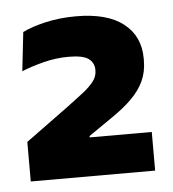

<svg xmlns="http://www.w3.org/2000/svg" viewBox="-36 -745 375 416"><g transform="rotate(-5 151.0 -537.0)"><path d="M285.5 -363H15V-449L109.5 -518Q129 -532.5 143.8 -544Q158.5 -555.5 167 -566.5Q175.5 -577.5 175.5 -590V-592Q175.5 -607 163.5 -616Q151.5 -625 120 -625Q92.5 -625 65.2 -618Q38 -611 17.5 -602.5L27 -687Q47 -697 77.8 -704Q108.5 -711 143.5 -711Q211.5 -711 246.8 -683.2Q282 -655.5 282 -607.5V-603.5Q282 -578.5 273 -558.8Q264 -539 246.2 -521.2Q228.5 -503.5 200.5 -484.5L150.5 -450V-433.5L102 -447H285.5Z"/></g></svg>

Font: Anek Kannada
Style: Bold
Weight: 700
Version: Version 1.003